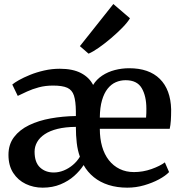

<svg xmlns="http://www.w3.org/2000/svg" viewBox="-20 -898 880 930"><path d="M186.5 11Q142.5 11 104.8 -7Q67 -25 44 -60.5Q21 -96 21 -148Q21 -198.5 48 -234Q75 -269.5 121 -291.8Q167 -314 225.5 -324.5Q284 -335 347.5 -336V-358.5Q347 -408 338.2 -435Q329.5 -462 306 -472.8Q282.5 -483.5 237 -483.5Q199.5 -483.5 168 -475Q136.5 -466.5 111.2 -454.8Q86 -443 66 -433.5L39.5 -488.5Q49 -497 71.5 -509.8Q94 -522.5 125.2 -535.2Q156.5 -548 193.8 -556.5Q231 -565 269.5 -565Q332.5 -565 372.5 -544Q412.5 -523 431 -486.5Q447.5 -513.5 475 -531.8Q502.5 -550 536.5 -558.8Q570.5 -567.5 605.5 -567.5Q702 -567.5 754.2 -515.8Q806.5 -464 809 -368Q809 -337 807.5 -314.2Q806 -291.5 802 -274H463.5Q463.5 -227 474.5 -188.5Q485.5 -150 507.2 -122.2Q529 -94.5 559.8 -79.5Q590.5 -64.5 629 -64.5Q672.5 -64.5 714 -79.2Q755.5 -94 778.5 -111.5L799 -64.5Q782 -46.5 750 -29.2Q718 -12 678.2 -0.5Q638.5 11 596.5 11Q547 11 506 -2Q465 -15 434.5 -39.8Q404 -64.5 385 -98.5Q367.5 -71 339.5 -46Q311.5 -21 273 -5Q234.5 11 186.5 11ZM463.5 -328.5H687.5Q688.5 -338 688.8 -350Q689 -362 689 -371.5Q689 -432.5 666.5 -471Q644 -509.5 588.5 -509.5Q563.5 -509.5 541 -499.8Q518.5 -490 501.2 -468.2Q484 -446.5 474 -412Q464 -377.5 463.5 -328.5ZM240.5 -62.5Q264.5 -62.5 288.8 -72.2Q313 -82 333.5 -99.5Q354 -117 367 -139Q356 -169 351.8 -205.5Q347.5 -242 347.5 -283.5Q296.5 -283 259 -273.8Q221.5 -264.5 196.8 -248Q172 -231.5 159.8 -209.8Q147.5 -188 147.5 -163.5Q147.5 -111.5 173.8 -87Q200 -62.5 240.5 -62.5ZM408.5 -638.5 367 -674.5 529 -878.5 609.5 -809.5Q598.5 -790.5 573.8 -765Q549 -739.5 518.5 -713.5Q488 -687.5 459 -667.2Q430 -647 410 -638.5Z"/></svg>

Font: Merriweather 24pt SemiBold
Style: Regular
Weight: 600
Designer: Eben Sorkin
Foundry: Eben Sorkin
Version: Version 2.100